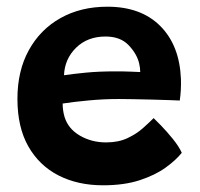

<svg xmlns="http://www.w3.org/2000/svg" viewBox="-20 -553 596 573"><path d="M522.5 -97Q505.5 -75.5 474.5 -53Q443.5 -30.5 397 -15.2Q350.5 0 287.5 0Q212 0 154.5 -29.5Q97 -59 64.5 -116.2Q32 -173.5 32 -258Q32 -341.5 66 -403.2Q100 -465 160.5 -499Q221 -533 300.5 -533Q401 -533 458.5 -475.2Q516 -417.5 520 -317Q521 -284 516.5 -253Q509.5 -253.5 486.2 -254.2Q463 -255 433.5 -255.8Q404 -256.5 377 -257Q350 -257.5 334.5 -257.5Q289 -257.5 244 -253.2Q199 -249 167 -244Q167 -223.5 172.5 -204.5Q183.5 -168.5 218.5 -148.2Q253.5 -128 296.5 -128Q333.5 -128 360.5 -140.8Q387.5 -153.5 406.5 -170.5Q425.5 -187.5 438.5 -200.5Q442.5 -197 459.8 -179.2Q477 -161.5 495.5 -138.8Q514 -116 522.5 -97ZM171 -328.5Q198 -332.5 236.2 -336.2Q274.5 -340 324.5 -340Q350.5 -340 370.2 -339.2Q390 -338.5 398.5 -338Q398.5 -350.5 395 -365Q387.5 -394 363 -419Q338.5 -444 295 -444Q241 -444 207 -410.5Q173 -377 171 -328.5Z"/></svg>

Font: Grandstander SemiBold
Style: Regular
Weight: 600
Designer: Tyler Finck
Foundry: Etcetera Type Co
Version: Version 1.200; ttfautohint (v1.8.3)